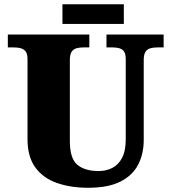

<svg xmlns="http://www.w3.org/2000/svg" viewBox="-20 -877 809 907"><path d="M396 10Q313 10 248 -13Q183 -36 146.5 -86.5Q110 -137 110 -219V-597Q110 -622 101.5 -633.5Q93 -645 78.5 -649Q64 -653 46 -653H17V-714H402V-653H373Q356 -653 341.5 -649Q327 -645 318.5 -632.5Q310 -620 310 -593V-210Q310 -128 345.5 -98.5Q381 -69 446 -69Q481 -69 510 -83.5Q539 -98 556.5 -131Q574 -164 574 -219V-597Q574 -622 566 -633.5Q558 -645 544 -649Q530 -653 512 -653H483V-714H753V-653H723Q705 -653 690.5 -649Q676 -645 667.5 -632.5Q659 -620 659 -593V-217Q659 -150 632.5 -99Q606 -48 548.5 -19Q491 10 396 10ZM275 -764V-857H565V-764Z"/></svg>

Font: Noto Serif Kannada Black
Style: Regular
Weight: 900
Version: Version 2.003